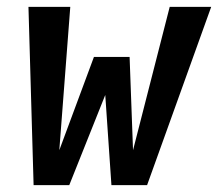

<svg xmlns="http://www.w3.org/2000/svg" viewBox="-20 -540 640 560"><path d="M78 0 63 -520H185L153 -102L254 -374H358L368 -102L475 -520H596L409 0H305L287 -263L182 0Z"/></svg>

Font: Iosevka SS04 Extended Oblique
Style: Bold
Weight: 700
Width: 7
Italic angle: -9°
Monospace: yes
Designer: Belleve Invis
Foundry: Belleve Invis
Version: Version 19.0.0; ttfautohint (v1.8.4)